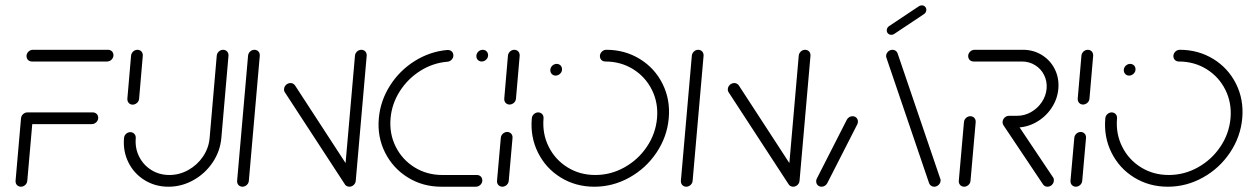

<svg xmlns="http://www.w3.org/2000/svg" viewBox="-20 -707 4731 727"><path d="M104.1 -259.3 83.3 -22.2Q83 -16.3 79.4 -11.1Q75.9 -5.9 70.6 -3Q65.2 0 59.3 0Q53.3 0 48.3 -3Q43.3 -5.9 40.9 -11.1Q38.5 -16.3 38.9 -22.2L59.6 -259.3ZM351.9 -259.3Q351.5 -253.3 348 -248.1Q344.4 -243 339.1 -240Q333.7 -237 327.8 -237H80Q74.1 -237 69.1 -240Q64.1 -243 61.7 -248.1Q59.3 -253.3 59.6 -259.3Q60 -265.2 63.5 -270.4Q67 -275.6 72.4 -278.5Q77.8 -281.5 83.7 -281.5H331.5Q337.4 -281.5 342.4 -278.5Q347.4 -275.6 349.8 -270.4Q352.2 -265.2 351.9 -259.3ZM80.4 -496.3Q80.7 -502.2 84.3 -507.4Q87.8 -512.6 93.1 -515.6Q98.5 -518.5 104.4 -518.5H389.3Q395.2 -518.5 400.2 -515.6Q405.2 -512.6 407.6 -507.4Q410 -502.2 409.6 -496.3Q409.3 -490.4 405.7 -485.2Q402.2 -480 396.9 -477Q391.5 -474.1 385.6 -474.1H100.7Q94.8 -474.1 89.8 -477Q84.8 -480 82.4 -485.2Q80 -490.4 80.4 -496.3Z M482.2 -310.7Q476.3 -310.7 471.5 -313.7Q466.7 -316.7 464.3 -321.9Q461.9 -327 462.2 -333L476.3 -496.3Q476.7 -502.2 480.2 -507.4Q483.7 -512.6 489.1 -515.6Q494.4 -518.5 500.4 -518.5Q506.3 -518.5 511.3 -515.6Q516.3 -512.6 518.7 -507.4Q521.1 -502.2 520.7 -496.3L506.7 -333Q506.3 -327 502.8 -321.9Q499.3 -316.7 493.7 -313.7Q488.1 -310.7 482.2 -310.7ZM824.8 -518.5Q830.7 -518.5 835.7 -515.6Q840.7 -512.6 843.1 -507.4Q845.6 -502.2 845.2 -496.3L818.1 -184.4Q813.7 -134.4 785.2 -92Q756.7 -49.6 712.2 -24.8Q667.8 0 617.8 0Q567.8 0 527.6 -24.8Q487.4 -49.6 466.3 -92Q445.2 -134.4 449.6 -184.4Q450 -190.4 453.3 -195.6Q456.7 -200.7 462.2 -203.7Q467.8 -206.7 473.7 -206.7Q479.6 -206.7 484.4 -203.7Q489.3 -200.7 491.9 -195.6Q494.4 -190.4 494.1 -184.4Q490.7 -146.3 506.7 -114.3Q522.6 -82.2 553 -63.3Q583.3 -44.4 621.5 -44.4Q659.3 -44.4 693.1 -63.3Q727 -82.2 748.7 -114.3Q770.4 -146.3 773.7 -184.4L800.7 -496.3Q801.1 -502.2 804.6 -507.4Q808.1 -512.6 813.5 -515.6Q818.9 -518.5 824.8 -518.5Z M898.1 0Q892.2 0 887.2 -3Q882.2 -5.9 879.8 -11.1Q877.4 -16.3 877.8 -22.2L919.3 -496.3Q919.6 -502.2 923.1 -507.4Q926.7 -512.6 932 -515.6Q937.4 -518.5 943.3 -518.5Q949.3 -518.5 954.3 -515.6Q959.3 -512.6 961.7 -507.4Q964.1 -502.2 963.7 -496.3L922.2 -22.2Q921.9 -16.3 918.3 -11.1Q914.8 -5.9 909.4 -3Q904.1 0 898.1 0ZM1055.6 -370.4Q1055.9 -376.3 1059.4 -381.5Q1063 -386.7 1068.5 -389.6Q1074.1 -392.6 1080 -392.6Q1085.2 -392.6 1089.6 -390.2Q1094.1 -387.8 1097 -383.7L1324.4 -34.4L1286.7 -7.8L1058.9 -357Q1054.8 -362.6 1055.6 -370.4ZM1303 0Q1297 0 1292 -3Q1287 -5.9 1284.6 -11.1Q1282.2 -16.3 1282.6 -22.2L1324.1 -496.3Q1324.4 -502.2 1328 -507.4Q1331.5 -512.6 1336.9 -515.6Q1342.2 -518.5 1348.1 -518.5Q1354.1 -518.5 1359.1 -515.6Q1364.1 -512.6 1366.5 -507.4Q1368.9 -502.2 1368.5 -496.3L1327 -22.2Q1326.7 -16.3 1323.1 -11.1Q1319.6 -5.9 1314.3 -3Q1308.9 0 1303 0Z M1414.4 -259.3Q1420.4 -325.9 1456.9 -383.1Q1493.3 -440.4 1550.9 -476.3Q1608.5 -512.2 1674.4 -517.8Q1680.7 -518.1 1686.1 -515.4Q1691.5 -512.6 1694.3 -507.4Q1697 -502.2 1696.7 -495.6Q1695.9 -486.7 1689.4 -480.4Q1683 -474.1 1674.4 -473.3Q1619.6 -468.9 1572 -439.1Q1524.4 -409.3 1494.1 -361.9Q1463.7 -314.4 1458.9 -259.3Q1453.7 -201.1 1478.3 -151.7Q1503 -102.2 1549.8 -73.3Q1596.7 -44.4 1654.8 -44.4H1785.9Q1791.9 -44.4 1796.9 -41.5Q1801.9 -38.5 1804.3 -33.3Q1806.7 -28.1 1806.3 -22.2Q1805.9 -16.3 1802.4 -11.1Q1798.9 -5.9 1793.5 -3Q1788.1 0 1782.2 0H1651.1Q1580.7 0 1524.3 -35Q1467.8 -70 1438 -129.4Q1408.1 -188.9 1414.4 -259.3ZM1783.7 -496.3Q1784.1 -502.2 1787.6 -507.4Q1791.1 -512.6 1796.5 -515.6Q1801.9 -518.5 1807.8 -518.5Q1813.7 -518.5 1818.7 -515.6Q1823.7 -512.6 1826.1 -507.4Q1828.5 -502.2 1828.1 -496.3Q1827.8 -490.4 1824.3 -485.2Q1820.7 -480 1815.4 -477Q1810 -474.1 1804.1 -474.1Q1798.1 -474.1 1793.1 -477Q1788.1 -480 1785.7 -485.2Q1783.3 -490.4 1783.7 -496.3Z M1882.2 0Q1876.3 0 1871.3 -3Q1866.3 -5.9 1863.9 -11.1Q1861.5 -16.3 1861.9 -22.2L1876.3 -185.2Q1876.7 -191.1 1880.2 -196.3Q1883.7 -201.5 1889.1 -204.4Q1894.4 -207.4 1900.4 -207.4Q1906.3 -207.4 1911.3 -204.4Q1916.3 -201.5 1918.7 -196.3Q1921.1 -191.1 1920.7 -185.2L1906.3 -22.2Q1905.9 -16.3 1902.4 -11.1Q1898.9 -5.9 1893.5 -3Q1888.1 0 1882.2 0ZM1909.3 -311.1Q1903.3 -311.1 1898.5 -314.1Q1893.7 -317 1891.3 -322.2Q1888.9 -327.4 1889.3 -333.3L1903.3 -496.3Q1903.7 -502.2 1907.2 -507.4Q1910.7 -512.6 1916.1 -515.6Q1921.5 -518.5 1927.4 -518.5Q1933.3 -518.5 1938.3 -515.6Q1943.3 -512.6 1945.7 -507.4Q1948.1 -502.2 1947.8 -496.3L1933.7 -333.3Q1933.3 -327.4 1929.8 -322.2Q1926.3 -317 1920.7 -314.1Q1915.2 -311.1 1909.3 -311.1Z M2063.7 -443Q2064.1 -448.9 2067.6 -454.1Q2071.1 -459.3 2076.5 -462.2Q2081.9 -465.2 2087.8 -465.2Q2093.7 -465.2 2098.7 -462.2Q2103.7 -459.3 2106.1 -454.1Q2108.5 -448.9 2108.1 -443Q2107.8 -437 2104.3 -431.9Q2100.7 -426.7 2095.2 -423.7Q2089.6 -420.7 2083.7 -420.7Q2077.8 -420.7 2073 -423.7Q2068.1 -426.7 2065.7 -431.9Q2063.3 -437 2063.7 -443ZM2251.5 -496.3Q2251.9 -502.2 2255.4 -507.4Q2258.9 -512.6 2264.3 -515.6Q2269.6 -518.5 2275.6 -518.5Q2345.9 -518.5 2402.6 -483.7Q2459.3 -448.9 2488.9 -389.3Q2518.5 -329.6 2512.2 -259.3Q2505.9 -188.9 2465.9 -129.3Q2425.9 -69.6 2363.3 -34.8Q2300.7 0 2230.4 0Q2160 0 2103.3 -34.8Q2046.7 -69.6 2017 -129.3Q1987.4 -188.9 1993.7 -259.3Q1994.1 -265.2 1997.6 -270.4Q2001.1 -275.6 2006.5 -278.5Q2011.9 -281.5 2017.8 -281.5Q2023.7 -281.5 2028.7 -278.5Q2033.7 -275.6 2036.1 -270.4Q2038.5 -265.2 2038.1 -259.3Q2033 -200.7 2057.6 -151.5Q2082.2 -102.2 2128.9 -73.3Q2175.6 -44.4 2234.1 -44.4Q2292.6 -44.4 2344.4 -73.3Q2396.3 -102.2 2429.4 -151.5Q2462.6 -200.7 2467.8 -259.3Q2473 -317.8 2448.3 -367Q2423.7 -416.3 2377 -445.2Q2330.4 -474.1 2271.9 -474.1Q2265.9 -474.1 2260.9 -477Q2255.9 -480 2253.5 -485.2Q2251.1 -490.4 2251.5 -496.3Z M2578.5 0Q2572.6 0 2567.6 -3Q2562.6 -5.9 2560.2 -11.1Q2557.8 -16.3 2558.1 -22.2L2599.6 -496.3Q2600 -502.2 2603.5 -507.4Q2607 -512.6 2612.4 -515.6Q2617.8 -518.5 2623.7 -518.5Q2629.6 -518.5 2634.6 -515.6Q2639.6 -512.6 2642 -507.4Q2644.4 -502.2 2644.1 -496.3L2602.6 -22.2Q2602.2 -16.3 2598.7 -11.1Q2595.2 -5.9 2589.8 -3Q2584.4 0 2578.5 0ZM2735.9 -370.4Q2736.3 -376.3 2739.8 -381.5Q2743.3 -386.7 2748.9 -389.6Q2754.4 -392.6 2760.4 -392.6Q2765.6 -392.6 2770 -390.2Q2774.4 -387.8 2777.4 -383.7L3004.8 -34.4L2967 -7.8L2739.3 -357Q2735.2 -362.6 2735.9 -370.4ZM2983.3 0Q2977.4 0 2972.4 -3Q2967.4 -5.9 2965 -11.1Q2962.6 -16.3 2963 -22.2L3004.4 -496.3Q3004.8 -502.2 3008.3 -507.4Q3011.9 -512.6 3017.2 -515.6Q3022.6 -518.5 3028.5 -518.5Q3034.4 -518.5 3039.4 -515.6Q3044.4 -512.6 3046.9 -507.4Q3049.3 -502.2 3048.9 -496.3L3007.4 -22.2Q3007 -16.3 3003.5 -11.1Q3000 -5.9 2994.6 -3Q2989.3 0 2983.3 0Z M3090.7 0Q3084.8 0 3079.8 -3Q3074.8 -5.9 3072.4 -11.1Q3070 -16.3 3070.4 -22.2Q3070.7 -25.9 3073 -31.1L3186.7 -254.1Q3190 -260 3195.7 -263.5Q3201.5 -267 3208.1 -267Q3214.1 -267 3219.1 -264.1Q3224.1 -261.1 3226.5 -255.9Q3228.9 -250.7 3228.5 -244.8Q3228.1 -241.1 3225.9 -235.9L3112.2 -13Q3108.9 -7 3103.1 -3.5Q3097.4 0 3090.7 0ZM3541.5 -22.2Q3541.1 -16.3 3537.6 -11.1Q3534.1 -5.9 3528.7 -3Q3523.3 0 3517.4 0Q3510.7 0 3505.6 -3.5Q3500.4 -7 3498.1 -13L3336.7 -487.4Q3334.8 -491.9 3335.2 -496.3Q3335.6 -502.2 3339.1 -507.4Q3342.6 -512.6 3348 -515.6Q3353.3 -518.5 3359.3 -518.5Q3365.9 -518.5 3371.1 -515Q3376.3 -511.5 3378.5 -505.6L3540 -31.1Q3542.2 -27.4 3541.5 -22.2ZM3354.8 -575.2Q3347 -575.2 3342 -580.6Q3337 -585.9 3337.8 -593.7Q3338.1 -598.5 3340.6 -602.2Q3343 -605.9 3347 -608.5L3459.3 -683.3Q3464.4 -686.7 3470.4 -686.7Q3478.1 -686.7 3483.1 -681.3Q3488.1 -675.9 3487.4 -668.1Q3487 -663.3 3484.6 -659.6Q3482.2 -655.9 3478.1 -653.3L3365.9 -578.5Q3361.1 -575.2 3354.8 -575.2Z M3630.7 0Q3624.8 0 3619.8 -3Q3614.8 -5.9 3612.4 -11.1Q3610 -16.3 3610.4 -22.2L3630 -244.8Q3630.4 -250.7 3633.9 -255.9Q3637.4 -261.1 3642.8 -264.1Q3648.1 -267 3654.1 -267Q3660 -267 3665 -264.1Q3670 -261.1 3672.4 -255.9Q3674.8 -250.7 3674.4 -244.8L3654.8 -22.2Q3654.4 -16.3 3650.9 -11.1Q3647.4 -5.9 3642 -3Q3636.7 0 3630.7 0ZM3970.4 -22.2Q3970 -16.3 3966.5 -11.1Q3963 -5.9 3957.8 -3Q3952.6 0 3946.3 0Q3941.1 0 3936.9 -2.2Q3932.6 -4.4 3929.6 -8.5L3779.6 -232.6Q3777.8 -235.6 3776.9 -238.9Q3775.9 -242.2 3776.3 -245.9Q3776.7 -251.9 3780.2 -257Q3783.7 -262.2 3789.1 -265.2Q3794.4 -268.1 3800.4 -268.1Q3805.9 -268.1 3810.4 -265.7Q3814.8 -263.3 3817.4 -259.3L3967 -35.9Q3969.3 -33.3 3970 -29.8Q3970.7 -26.3 3970.4 -22.2ZM3776.3 -246.3Q3776.7 -252.2 3780.2 -257.4Q3783.7 -262.6 3789.1 -265.6Q3794.4 -268.5 3800.4 -268.5H3831.1Q3858.9 -268.5 3883.7 -282.4Q3908.5 -296.3 3924.4 -319.8Q3940.4 -343.3 3943 -371.5Q3945.2 -399.3 3933.5 -422.8Q3921.9 -446.3 3899.4 -460.2Q3877 -474.1 3849.3 -474.1H3666.3Q3660.4 -474.1 3655.4 -477Q3650.4 -480 3648 -485.2Q3645.6 -490.4 3645.9 -496.3Q3646.3 -502.2 3649.8 -507.4Q3653.3 -512.6 3658.7 -515.6Q3664.1 -518.5 3670 -518.5H3853Q3893 -518.5 3925 -498.7Q3957 -478.9 3973.9 -445.2Q3990.7 -411.5 3987.4 -371.5Q3984.1 -331.5 3961.3 -297.6Q3938.5 -263.7 3903 -243.9Q3867.4 -224.1 3827.4 -224.1H3796.7Q3790.7 -224.1 3785.7 -227Q3780.7 -230 3778.3 -235.2Q3775.9 -240.4 3776.3 -246.3Z M4053.7 0Q4047.8 0 4042.8 -3Q4037.8 -5.9 4035.4 -11.1Q4033 -16.3 4033.3 -22.2L4047.8 -185.2Q4048.1 -191.1 4051.7 -196.3Q4055.2 -201.5 4060.6 -204.4Q4065.9 -207.4 4071.9 -207.4Q4077.8 -207.4 4082.8 -204.4Q4087.8 -201.5 4090.2 -196.3Q4092.6 -191.1 4092.2 -185.2L4077.8 -22.2Q4077.4 -16.3 4073.9 -11.1Q4070.4 -5.9 4065 -3Q4059.6 0 4053.7 0ZM4080.7 -311.1Q4074.8 -311.1 4070 -314.1Q4065.2 -317 4062.8 -322.2Q4060.4 -327.4 4060.7 -333.3L4074.8 -496.3Q4075.2 -502.2 4078.7 -507.4Q4082.2 -512.6 4087.6 -515.6Q4093 -518.5 4098.9 -518.5Q4104.8 -518.5 4109.8 -515.6Q4114.8 -512.6 4117.2 -507.4Q4119.6 -502.2 4119.3 -496.3L4105.2 -333.3Q4104.8 -327.4 4101.3 -322.2Q4097.8 -317 4092.2 -314.1Q4086.7 -311.1 4080.7 -311.1Z M4235.2 -443Q4235.6 -448.9 4239.1 -454.1Q4242.6 -459.3 4248 -462.2Q4253.3 -465.2 4259.3 -465.2Q4265.2 -465.2 4270.2 -462.2Q4275.2 -459.3 4277.6 -454.1Q4280 -448.9 4279.6 -443Q4279.3 -437 4275.7 -431.9Q4272.2 -426.7 4266.7 -423.7Q4261.1 -420.7 4255.2 -420.7Q4249.3 -420.7 4244.4 -423.7Q4239.6 -426.7 4237.2 -431.9Q4234.8 -437 4235.2 -443ZM4423 -496.3Q4423.3 -502.2 4426.9 -507.4Q4430.4 -512.6 4435.7 -515.6Q4441.1 -518.5 4447 -518.5Q4517.4 -518.5 4574.1 -483.7Q4630.7 -448.9 4660.4 -389.3Q4690 -329.6 4683.7 -259.3Q4677.4 -188.9 4637.4 -129.3Q4597.4 -69.6 4534.8 -34.8Q4472.2 0 4401.9 0Q4331.5 0 4274.8 -34.8Q4218.1 -69.6 4188.5 -129.3Q4158.9 -188.9 4165.2 -259.3Q4165.6 -265.2 4169.1 -270.4Q4172.6 -275.6 4178 -278.5Q4183.3 -281.5 4189.3 -281.5Q4195.2 -281.5 4200.2 -278.5Q4205.2 -275.6 4207.6 -270.4Q4210 -265.2 4209.6 -259.3Q4204.4 -200.7 4229.1 -151.5Q4253.7 -102.2 4300.4 -73.3Q4347 -44.4 4405.6 -44.4Q4464.1 -44.4 4515.9 -73.3Q4567.8 -102.2 4600.9 -151.5Q4634.1 -200.7 4639.3 -259.3Q4644.4 -317.8 4619.8 -367Q4595.2 -416.3 4548.5 -445.2Q4501.9 -474.1 4443.3 -474.1Q4437.4 -474.1 4432.4 -477Q4427.4 -480 4425 -485.2Q4422.6 -490.4 4423 -496.3Z"/></svg>

Font: 26F Galaxy Sans Oblique
Style: Regular
Weight: 400
Italic angle: -5°
Designer: C₂₉H₂₅N₃O₅
Version: Version 1.200;FEAKit 1.0